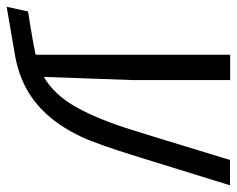

<svg xmlns="http://www.w3.org/2000/svg" viewBox="-124 -584 695 563"><g transform="rotate(90 223.5 -302.5)"><path d="M102.5 -629.9H176.8V-344.7L167.5 -83.5Q219.2 -113.3 255.6 -177.5Q292 -241.7 323.7 -344.7Q340.8 -398.4 370.6 -496.8Q400.4 -595.2 411.1 -629.4H485.4L399.4 -351.6Q365.2 -240.7 342.3 -191.9Q287.1 -75.2 194.3 -28.3Q150.4 -6.3 96.2 2.4Q75.2 5.9 -38.1 25.4L-24.4 -37.1Q71.3 -52.2 102.5 -59.6Z"/></g></svg>

Font: Open Sans Hebrew Condensed
Style: Italic
Weight: 400
Width: 3
Italic angle: -12°
Foundry: Ascender Corporation, Yanek Iontef
Version: Version 2.001;PS 002.001;hotconv 1.0.70;makeotf.lib2.5.58329